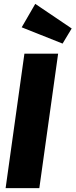

<svg xmlns="http://www.w3.org/2000/svg" viewBox="-20 -971 390 991"><path d="M183 0H9L106 -694H280ZM350 -824 303 -746 92 -830 162 -951Z"/></svg>

Font: Fira Sans Condensed ExtraBold
Style: Italic
Weight: 800
Width: 3
Italic angle: -8°
Designer: bBox Type GmbH & Carrois Corporate GbR & Edenspiekermann AG
Foundry: bBox Type GmbH & Carrois Corporate GbR & Edenspiekermann AG
Version: Version 4.301